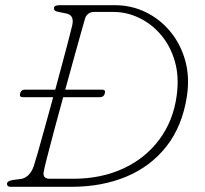

<svg xmlns="http://www.w3.org/2000/svg" viewBox="-20 -720 791 740"><path d="M7 -11.5Q7 -23 31 -26.5L61.5 -30.5Q74.5 -32 87.8 -43.5Q101 -55 109.5 -78Q112.5 -86 124 -125.8Q135.5 -165.5 151.5 -223.8Q167.5 -282 185 -345.5H67.5Q53.5 -345.5 57.5 -360Q61.5 -374.5 75.5 -374.5H193Q208.5 -431 222.2 -483Q236 -535 245.8 -572.2Q255.5 -609.5 258.5 -623Q267 -661.5 235.5 -668L210.5 -673Q196.5 -675.5 192.2 -678.8Q188 -682 188 -688.5Q188 -700 210 -700H422.5Q486.5 -700 541.5 -673.2Q596.5 -646.5 636.2 -598.5Q676 -550.5 693.8 -487Q711.5 -423.5 700.5 -350Q683 -234.5 622 -156.5Q561 -78.5 466.8 -39.2Q372.5 0 255.5 0H20.5Q7 0 7 -11.5ZM261.5 -31Q370.5 -31 455.8 -70.8Q541 -110.5 594.5 -182.8Q648 -255 661 -351.5Q671 -424 654 -483.2Q637 -542.5 600.8 -585.2Q564.5 -628 516.5 -651Q468.5 -674 416.5 -674H342.5Q328.5 -674 319.8 -666.5Q311 -659 308 -649Q304.5 -637.5 293 -596.5Q281.5 -555.5 265.2 -497Q249 -438.5 231.5 -374.5H374Q388 -374.5 384 -360Q380 -345.5 366 -345.5H223.5Q204.5 -277 187.8 -214Q171 -151 160 -107.8Q149 -64.5 148 -55Q145 -31 172 -31Z"/></svg>

Font: Fraunces 9pt S100 Thin
Style: Italic
Weight: 100
Italic angle: -16°
Version: Version 1.000; ttfautohint (v1.8.3)